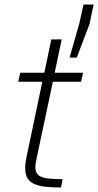

<svg xmlns="http://www.w3.org/2000/svg" viewBox="-20 -833 436 853"><path d="M251 0Q211 0 181 -3.5Q151 -7 131.5 -16Q112 -25 102 -41.5Q92 -58 92 -85Q92 -92 92.5 -100Q93 -108 94.5 -117Q96 -126 98 -136L168 -470H61L70 -510H177L208 -658H254L223 -510H349L340 -470H215L141 -122Q140 -117 139 -111.5Q138 -106 137.5 -100.5Q137 -95 137 -90Q137 -67 150 -55.5Q163 -44 190 -40.5Q217 -37 258 -37ZM289 -577 332 -727 351 -813H396L378 -727L321 -577Z"/></svg>

Font: Saira Thin ExtraLight
Style: Italic
Weight: 250
Italic angle: -12°
Version: Version 1.101